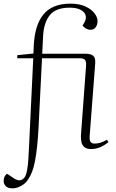

<svg xmlns="http://www.w3.org/2000/svg" viewBox="-52 -802 637 1051"><path d="M17 229Q-10 229 -21 216.5Q-32 204 -32 190Q-32 176 -27.5 166Q-23 156 -14 149L12 166Q47 193 68.5 181.5Q90 170 96 131Q99 115 100.5 101Q102 87 103 71Q104 55 105 37Q106 19 107 -1L130 -483H42L43 -500L131 -509L133 -557Q136 -609 148.5 -650.5Q161 -692 184.5 -721.5Q208 -751 245 -766.5Q282 -782 333 -782Q383 -782 416 -766.5Q449 -751 465.5 -729Q482 -707 482 -688Q482 -667 472 -653Q462 -639 442 -639Q430 -639 419 -645.5Q408 -652 400 -662L411 -681Q422 -702 416 -720Q410 -738 388 -749Q366 -760 329 -760Q255 -760 221.5 -720Q188 -680 184 -605L179 -508H413Q432 -508 443.5 -504.5Q455 -501 461.5 -493Q468 -485 469 -472Q470 -459 468 -440L439 -60Q437 -34 444 -25Q451 -16 466 -16Q481 -16 497 -20.5Q513 -25 533 -37L542 -24Q529 -14 514 -5Q499 4 482 9Q465 14 447 14Q424 14 411 4Q398 -6 394 -23.5Q390 -41 391 -61L419 -440Q421 -466 413 -474.5Q405 -483 386 -483H178L159 -104Q156 -45 151 0.5Q146 46 139.5 80Q133 114 123.5 138.5Q114 163 102 180Q91 197 76.5 207.5Q62 218 46.5 223.5Q31 229 17 229Z"/></svg>

Font: Literata 60pt ExtraLight
Style: Italic
Weight: 250
Italic angle: -2°
Designer: Latin by Veronika Burian and Jose Scaglione. Greek by Irene Vlachou. Cyrillic by Vera Evstafieva
Foundry: TypeTogether
Version: Version 3.103;gftools[0.9.29]